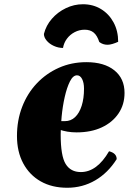

<svg xmlns="http://www.w3.org/2000/svg" viewBox="-20 -870 647 905"><path d="M297 15Q225 15 172 -15Q119 -45 89.5 -100Q60 -155 60 -229Q60 -303 84.5 -366.5Q109 -430 153.5 -477Q198 -524 257.5 -550.5Q317 -577 387 -577Q471 -577 519 -538.5Q567 -500 567 -432Q567 -377 538.5 -335Q510 -293 459.5 -269.5Q409 -246 341 -246Q318 -246 297.5 -249.5Q277 -253 257 -260L260 -299H286Q314 -299 334 -318Q354 -337 365 -371.5Q376 -406 376 -452Q376 -480 367 -497.5Q358 -515 343 -515Q324 -515 309.5 -486Q295 -457 285 -412.5Q275 -368 270.5 -320.5Q266 -273 266 -236Q266 -135 289.5 -97Q313 -59 361 -59Q437 -59 494 -157Q530 -148 530 -120Q489 -55 429 -20Q369 15 297 15ZM537 -673Q524 -667 510.5 -663Q497 -659 487 -659Q465 -659 448 -672Q438 -703 421.5 -716.5Q405 -730 379 -730Q354 -730 332 -718.5Q310 -707 295.5 -687.5Q281 -668 277 -644Q255 -644 234 -653.5Q213 -663 200 -678.5Q187 -694 187 -710Q197 -750 224.5 -781.5Q252 -813 290.5 -831.5Q329 -850 371 -850Q419 -850 456.5 -827Q494 -804 515.5 -764Q537 -724 537 -673Z"/></svg>

Font: Merienda Black
Style: Regular
Weight: 900
Designer: Eduardo Rodriguez Tunni
Foundry: Eduardo Rodriguez Tunni
Version: Version 2.001